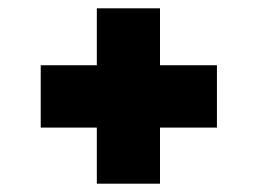

<svg xmlns="http://www.w3.org/2000/svg" viewBox="-20 -484 620 462"><path d="M213 -42V-177H78V-327H213V-464H365V-327H502V-177H365V-42Z"/></svg>

Font: Saira Expanded Black
Style: Regular
Weight: 900
Width: 7
Designer: Hector Gatti with collaboration of the Omnibus-Type team
Foundry: Omnibus-Type
Version: Version 1.101